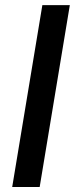

<svg xmlns="http://www.w3.org/2000/svg" viewBox="-20 -748 299 768"><path d="M259.3 -727.5 138.7 0H28.8L149.4 -727.5Z"/></svg>

Font: Inter 24pt Medium
Style: Italic
Weight: 500
Italic angle: -9.3988°
Designer: Rasmus Andersson
Foundry: rsms
Version: Version 4.001;git-66647c0bb